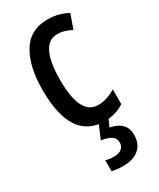

<svg xmlns="http://www.w3.org/2000/svg" viewBox="-201 -615 763 920"><g transform="rotate(-30 181.0 -155.0)"><path d="M227 10Q41 10 41 -267Q41 -397 87 -473.5Q133 -550 229 -550Q263 -550 290.5 -542.5Q318 -535 341 -522L313 -444Q272 -466 236 -466Q138 -466 138 -267Q138 -73 237 -73Q283 -73 334 -103V-22Q311 -6 282 2Q253 10 227 10ZM314 135Q314 186 282.5 213Q251 240 194 240Q156 240 133 233V173Q154 179 178 179Q207 179 221.5 166.5Q236 154 236 134Q236 110 216.5 97Q197 84 162 80L196 0H250L229 47Q314 64 314 135Z"/></g></svg>

Font: Noto Sans Thai ExtCond Med
Style: Regular
Weight: 500
Width: 2
Designer: Monotype Design Team
Foundry: Monotype Imaging Inc.
Version: Version 2.002; ttfautohint (v1.8.4.7-5d5b)